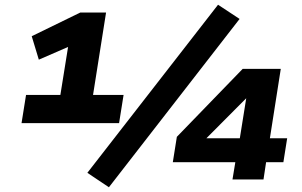

<svg xmlns="http://www.w3.org/2000/svg" viewBox="-20 -758 1275 811"><path d="M71 -238 90 -357H235L270 -575L319 -582L144 -506L114 -605L319 -705H428L373 -357H502L483 -238ZM440 33 349 -28 901 -738 992 -678ZM962 0 974 -73H710L727 -180L1005 -467H1166L1120 -174H1193L1177 -73H1104L1093 0ZM993 -174 1022 -355H1032L819 -141L820 -174Z"/></svg>

Font: Nunito Sans 7pt SemiExpanded Black
Style: Italic
Weight: 900
Width: 6
Italic angle: -9°
Designer: Vernon Adams
Foundry: Vernon Adams
Version: Version 3.101;gftools[0.9.27]